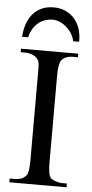

<svg xmlns="http://www.w3.org/2000/svg" viewBox="-59 -914 452 948"><g transform="rotate(5 166.5 -439.5)"><path d="M24.9 0V-18.6H48.8Q69.3 -18.6 83.5 -24.2Q97.7 -29.8 107.4 -42.5Q119.1 -56.2 119.1 -117.7V-545.4Q119.1 -562.5 118.9 -574.5Q118.7 -586.4 117.7 -595Q116.7 -603.5 114.5 -609.4Q112.3 -615.2 108.4 -619.6Q99.1 -631.3 82.5 -637.9Q65.9 -644.5 48.8 -644.5H24.9V-662.1H308.6V-644.5H284.7Q245.6 -644.5 226.1 -620.6Q220.7 -612.3 217.3 -593.8Q213.9 -575.2 213.9 -545.4V-117.7Q213.9 -85.4 216.8 -67.9Q219.7 -50.3 225.1 -41.5Q227.5 -37.6 233.9 -33.4Q240.2 -29.3 248.8 -26.1Q257.3 -22.9 266.6 -20.8Q275.9 -18.6 284.7 -18.6H308.6V0ZM278.3 -721.2Q273.9 -741.7 262.9 -759.3Q252 -776.9 236.8 -790Q221.7 -803.2 204.1 -810.8Q186.5 -818.4 168.5 -818.4Q145.5 -818.4 126.7 -811Q107.9 -803.7 93.5 -790.5Q79.1 -777.3 69.3 -759.5Q59.6 -741.7 54.7 -721.2H24.9Q26.9 -753.9 36.4 -782.7Q45.9 -811.5 63.5 -833Q81.1 -854.5 106.9 -866.9Q132.8 -879.4 168.5 -879.4Q202.1 -879.4 228.5 -866.9Q254.9 -854.5 272.9 -833Q291 -811.5 299.8 -782.7Q308.6 -753.9 307.6 -721.2Z"/></g></svg>

Font: Doulos SIL Phon
Style: Regular
Weight: 400
Designer: Walt Agee, Victor Gaultney, Peter Martin, Debbi Hosken, Becca Hirsbrunner
Foundry: SIL International
Version: Version 5.000